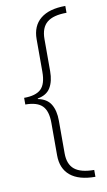

<svg xmlns="http://www.w3.org/2000/svg" viewBox="-96 -761 539 965"><g transform="rotate(-10 173.0 -278.0)"><path d="M310 158Q226 158 182.5 122Q139 86 139 18V-148Q139 -208 112.5 -234.5Q86 -261 26 -261V-295Q86 -295 112.5 -320.5Q139 -346 139 -408V-574Q139 -642 183 -678Q227 -714 310 -714V-679Q242 -679 210 -652.5Q178 -626 178 -568V-404Q178 -353 158.5 -320.5Q139 -288 93 -280V-277Q139 -268 158.5 -235.5Q178 -203 178 -152V15Q178 71 210 97Q242 123 310 123Z"/></g></svg>

Font: Noto Sans Lao UI ExtLt
Style: Regular
Weight: 200
Designer: Monotype Design Team
Foundry: Monotype Imaging Inc.
Version: Version 2.000; ttfautohint (v1.8.4.7-5d5b)